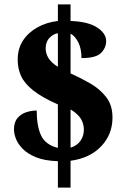

<svg xmlns="http://www.w3.org/2000/svg" viewBox="-20 -780 571 879"><path d="M245 -42Q184 -44 145 -60Q106 -76 84 -98.5Q62 -121 53 -144.5Q44 -168 44 -187Q44 -221 60.5 -240Q77 -259 101 -266.5Q125 -274 148 -274Q148 -203 168 -160Q188 -117 245 -103V-302Q172 -334 132 -366Q92 -398 76.5 -432Q61 -466 61 -507Q61 -557 85 -594Q109 -631 151 -654.5Q193 -678 245 -684V-760H303V-684Q384 -681 425 -654Q466 -627 466 -592Q466 -561 442.5 -537.5Q419 -514 353 -514Q353 -557 338.5 -586Q324 -615 303 -626V-444Q350 -423 394 -397.5Q438 -372 466.5 -335Q495 -298 495 -242Q495 -165 443.5 -110.5Q392 -56 303 -44V79H245ZM245 -628Q225 -625 207 -607Q189 -589 189 -558Q189 -535 202 -514Q215 -493 245 -474ZM303 -104Q333 -113 348.5 -135.5Q364 -158 364 -186Q364 -214 350 -236.5Q336 -259 303 -279Z"/></svg>

Font: Noto Serif SemiCondensed Black
Style: Regular
Weight: 900
Width: 4
Designer: Monotype Design Team
Foundry: Monotype Imaging Inc.
Version: Version 2.014; ttfautohint (v1.8.4.7-5d5b)